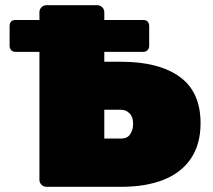

<svg xmlns="http://www.w3.org/2000/svg" viewBox="-20 -720 822 740"><path d="M40 -520Q30 -520 23.5 -526.5Q17 -533 17 -543V-620Q17 -630 22.5 -636.5Q28 -643 40 -643H532Q544 -643 549.5 -636.5Q555 -630 555 -620V-543Q555 -533 548.5 -526.5Q542 -520 532 -520ZM159 0Q148 0 140 -8Q132 -16 132 -27V-673Q132 -684 140 -692Q148 -700 159 -700H355Q366 -700 374 -692Q382 -684 382 -673V-482H447Q592 -482 672.5 -424Q753 -366 753 -245Q753 -165 716.5 -110Q680 -55 611.5 -27.5Q543 0 447 0ZM382 -186H447Q471 -186 482 -203Q493 -220 493 -243Q493 -270 479 -283.5Q465 -297 447 -297H382Z"/></svg>

Font: Rubik Black
Style: Regular
Weight: 900
Designer: Hubert and Fischer
Foundry: Hubert and Fischer
Version: Version 2.300;gftools[0.9.30]